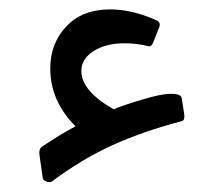

<svg xmlns="http://www.w3.org/2000/svg" viewBox="-20 -379 467 401"><path d="M85 -235.8Q85 -288.1 118.4 -323.7Q151.9 -359.4 210 -359.4Q253.9 -359.4 302.7 -338.4Q311 -335.4 312.7 -331.5Q314.5 -327.6 312.5 -321.8Q299.8 -289.1 298.3 -287.1Q296.9 -285.2 295.2 -283.4Q293.5 -281.7 291.5 -282.2Q266.1 -288.6 240.2 -288.6Q200.7 -288.6 175.3 -272.2Q149.9 -255.9 149.9 -231Q149.9 -189 217.3 -150.9Q240.2 -160.2 278.8 -171.6Q317.4 -183.1 337.6 -183.1Q357.9 -183.1 359.4 -174.3L364.3 -144Q367.2 -127.4 359.4 -126Q279.8 -105 215.8 -76.2Q151.9 -47.4 88.4 0Q84 2.9 77.1 0.2Q70.3 -2.4 69.3 -6.8L62.5 -55.2Q60.5 -67.9 68.4 -73.2Q108.9 -100.1 137.7 -115.2Q85 -168 85 -235.8Z"/></svg>

Font: Nika
Style: Regular
Weight: 400
Designer: Mohammad Saleh Souzanchi
Foundry: http://font-store.ir
Version: Version:1.0.0;RFB:1.2.5;Building:2016-05-25 11:08:22.297533